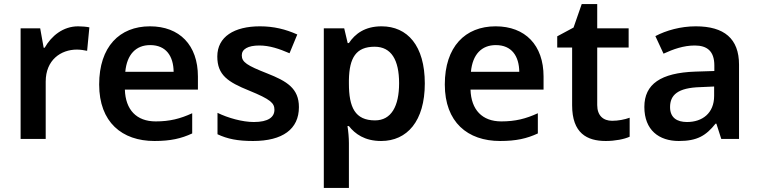

<svg xmlns="http://www.w3.org/2000/svg" viewBox="-20 -681 3720 941"><path d="M363 -552C289 -552 232 -505 199 -447H194L177 -542H81V0H204V-281C204 -387 278 -438 357 -438C372 -438 394 -435 407 -432L418 -547C404 -550 380 -552 363 -552Z M715 -552C566 -552 466 -452 466 -267C466 -82 578 10 737 10C816 10 868 -2 922 -27V-126C863 -99 812 -86 743 -86C649 -86 595 -143 592 -242H950V-306C950 -460 860 -552 715 -552ZM716 -460C794 -460 830 -406 831 -329H594C602 -415 647 -460 716 -460Z M1445 -156C1445 -248 1386 -283 1290 -321C1191 -360 1165 -376 1165 -410C1165 -440 1195 -458 1251 -458C1301 -458 1348 -442 1399 -420L1437 -512C1379 -538 1321 -552 1254 -552C1128 -552 1045 -501 1045 -404C1045 -313 1097 -279 1201 -237C1306 -194 1325 -176 1325 -143C1325 -107 1295 -83 1224 -83C1168 -83 1097 -103 1046 -128V-23C1095 0 1145 10 1220 10C1365 10 1445 -48 1445 -156Z M1850 -552C1768 -552 1720 -515 1690 -470H1684L1667 -542H1567V240H1690V20C1690 -6 1687 -39 1683 -63H1690C1720 -25 1767 10 1848 10C1975 10 2062 -87 2062 -272C2062 -457 1977 -552 1850 -552ZM1816 -452C1898 -452 1936 -387 1936 -273C1936 -161 1898 -91 1818 -91C1720 -91 1690 -155 1690 -272V-289C1692 -398 1725 -452 1816 -452Z M2409 -552C2260 -552 2160 -452 2160 -267C2160 -82 2272 10 2431 10C2510 10 2562 -2 2616 -27V-126C2557 -99 2506 -86 2437 -86C2343 -86 2289 -143 2286 -242H2644V-306C2644 -460 2554 -552 2409 -552ZM2410 -460C2488 -460 2524 -406 2525 -329H2288C2296 -415 2341 -460 2410 -460Z M2980 -89C2937 -89 2907 -114 2907 -166V-448H3061V-542H2907V-661H2831L2791 -546L2711 -503V-448H2784V-165C2784 -28 2857 10 2949 10C2995 10 3040 1 3066 -11V-104C3041 -95 3010 -89 2980 -89Z M3390 -552C3316 -552 3245 -532 3192 -504L3232 -418C3280 -440 3330 -458 3385 -458C3445 -458 3481 -431 3481 -360V-333L3387 -330C3219 -324 3138 -269 3138 -157C3138 -43 3210 10 3307 10C3397 10 3440 -16 3487 -75H3491L3515 0H3602V-364C3602 -492 3529 -552 3390 -552ZM3413 -254 3480 -257V-211C3480 -126 3422 -83 3347 -83C3298 -83 3264 -104 3264 -156C3264 -215 3301 -251 3413 -254Z"/></svg>

Font: Noto Sans New Tai Lue Semibold
Style: Regular
Weight: 600
Designer: Monotype Design Team
Foundry: Monotype Imaging Inc.
Version: Version 2.004